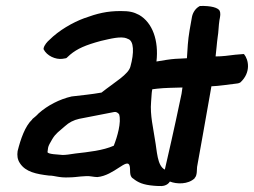

<svg xmlns="http://www.w3.org/2000/svg" viewBox="-20 -604 851 643"><path d="M39 -98C37 -84 38 -70 47 -57C66 -28 102 -21 144 -16H145C164 -16 177 -8 213 -10C237 -10 265 -17 287 -13C294 -12 300 -11 306 -11C362 -16 406 -77 414 -49C418 -37 411 -14 426 -6C442 7 459 15 495 18C498 18 505 19 511 19C525 20 540 18 549 4C572 13 610 14 632 -7V-8C641 -16 639 -39 640 -45C652 -113 663 -171 684 -292L688 -315C715 -316 744 -321 771 -324C774 -324 780 -325 785 -328C821 -361 813 -404 797 -423H795C795 -423 772 -421 771 -421H770C745 -418 726 -415 702 -415C705 -438 706 -459 709 -480C712 -496 712 -519 715 -537L716 -542C717 -549 720 -559 715 -569C709 -578 688 -585 650 -584H649L648 -583C636 -577 626 -563 623 -548L615 -503C609 -468 608 -441 606 -409C596 -408 583 -408 568 -407C551 -406 527 -402 504 -398C512 -468 491 -528 446 -554C427 -564 413 -567 384 -567C338 -567 306 -559 262 -543C224 -529 178 -503 145 -470C139 -465 128 -453 126 -442V-440V-439C137 -417 166 -404 189 -407L201 -409L203 -410C208 -414 211 -418 215 -421C239 -441 266 -453 318 -467C349 -474 385 -484 406 -475L407 -474C430 -469 429 -425 417 -382C411 -355 364 -329 320 -294C287 -288 253 -285 220 -281C180 -272 139 -251 109 -224C102 -216 95 -211 88 -205V-204C64 -182 49 -138 39 -98ZM139 -94 141 -109C142 -116 148 -126 155 -138C167 -158 178 -164 197 -181C211 -194 227 -202 245 -206C285 -214 326 -222 363 -229C368 -230 375 -227 379 -221C387 -195 373 -146 361 -116C325 -100 277 -95 233 -90C214 -87 200 -85 190 -85C172 -87 144 -87 139 -94ZM490 -305 506 -307C532 -310 561 -310 591 -311L588 -290C559 -151 545 -94 532 -36C506 -49 506 -99 499 -136C494 -172 482 -218 486 -263L488 -291C488 -295 489 -298 490 -305ZM783 -327 785 -329Z"/></svg>

Font: Vapor
Style: SbdObl
Weight: 600
Foundry: Cannot Into Space Fonts
Version: Version 0.179